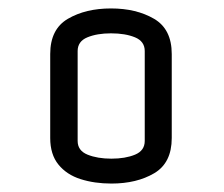

<svg xmlns="http://www.w3.org/2000/svg" viewBox="-20 -805 531 455"><path d="M387 -677V-478Q387 -419 345.5 -394.5Q304 -370 244 -370Q204 -370 171 -380.5Q138 -391 118.5 -415Q99 -439 99 -478V-677Q99 -736 141 -760.5Q183 -785 243 -785Q303 -785 345 -760.5Q387 -736 387 -677ZM323 -471V-684Q323 -707 300 -716.5Q277 -726 243 -726Q210 -726 187 -716.5Q164 -707 164 -684V-471Q164 -448 187.5 -438.5Q211 -429 244 -429Q277 -429 300 -438.5Q323 -448 323 -471Z"/></svg>

Font: Offside
Style: Regular
Weight: 400
Designer: Eduardo Rodriguez Tunni
Foundry: Eduardo Rodriguez Tunni
Version: Version 1.002; ttfautohint (v1.8.4.7-5d5b);gftools[0.9.23]